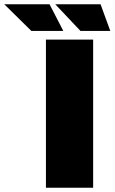

<svg xmlns="http://www.w3.org/2000/svg" viewBox="-162 -887 541 907"><path d="M55 0V-700H278V0ZM218 -741 99 -867H313L359 -741ZM-14 -741 -142 -867H72L137 -741Z"/></svg>

Font: REM Black
Style: Regular
Weight: 900
Designer: Octavio Pardo
Foundry: Ashler Design
Version: Version 1.005;gftools[0.9.28]